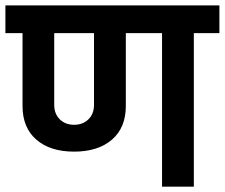

<svg xmlns="http://www.w3.org/2000/svg" viewBox="-32 -701 844 721"><path d="M791.9 -576.5H695.9V0H576.5V-576.5H440.5V-303.2Q440.5 -221.5 388.4 -176.6Q336.2 -131.6 246.3 -131.6Q156.4 -131.6 104.5 -176.6Q52.6 -221.5 52.6 -303.2V-576.5H-11.7V-680.7H791.9ZM321 -576.5H171.6V-307.1Q171.6 -273.7 192.4 -253Q213.3 -232.4 246.3 -232.4Q279.3 -232.4 300.2 -253Q321 -273.7 321 -307.1Z"/></svg>

Font: Puralecka Narrow
Style: Bold
Weight: 700
Designer: Hector Gatti, Marcela Romero, Pablo Cosgaya and Nicolas Silva
Version: Version 1.004;PS 001.004;hotconv 1.0.70;makeotf.lib2.5.58329